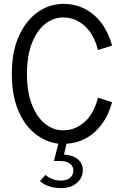

<svg xmlns="http://www.w3.org/2000/svg" viewBox="-20 -731 640 990"><path d="M296 239Q262 239 234 230Q206 221 186 203L214 171Q249 200 293 200Q324 200 341 186Q358 172 358 148Q358 125 339.5 112Q321 99 287 99H258L281 10Q216 2 161 -41.5Q106 -85 73.5 -163Q41 -241 41 -350Q41 -466 78 -546.5Q115 -627 175.5 -669Q236 -711 306 -711Q367 -711 417 -685.5Q467 -660 503 -612Q539 -564 558 -496L485 -473Q465 -554 416.5 -597.5Q368 -641 306 -641Q254 -641 211.5 -606.5Q169 -572 144 -507Q119 -442 119 -350Q119 -258 144 -193Q169 -128 211.5 -93.5Q254 -59 306 -59Q368 -59 416.5 -102.5Q465 -146 485 -227L558 -204Q531 -107 469.5 -51Q408 5 323 10L310 66Q354 68 380.5 89.5Q407 111 407 146Q407 186 376 212.5Q345 239 296 239Z"/></svg>

Font: Red Hat Mono
Style: Regular
Weight: 400
Designer: Pentagram, MCKL
Foundry: Pentagram, MCKL
Version: Version 1.023